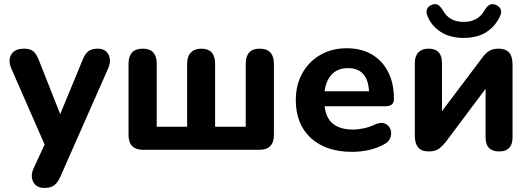

<svg xmlns="http://www.w3.org/2000/svg" viewBox="-20 -739 2614 947"><path d="M199 188Q160 188 144.5 159Q129 130 145 93L200 -26L35 -403Q19 -441 35.5 -470Q52 -499 100 -499Q127 -499 143.5 -486.5Q160 -474 173 -439L277 -176L386 -440Q399 -474 416 -486.5Q433 -499 462 -499Q500 -499 515 -470Q530 -441 514 -403L278 132Q263 165 245.5 176.5Q228 188 199 188Z M687 0Q614 0 614 -73V-424Q614 -499 684 -499Q753 -499 753 -424V-114H903V-424Q903 -461 921.5 -480Q940 -499 973 -499Q1041 -499 1041 -424V-114H1192V-424Q1192 -499 1261 -499Q1331 -499 1331 -424V-73Q1331 0 1258 0Z M1717 10Q1587 10 1513 -58.5Q1439 -127 1439 -245Q1439 -321 1471.5 -378.5Q1504 -436 1560.5 -468.5Q1617 -501 1690 -501Q1762 -501 1814 -470.5Q1866 -440 1894.5 -384Q1923 -328 1923 -251Q1923 -215 1882 -215H1581Q1588 -156 1623 -128Q1658 -100 1721 -100Q1746 -100 1776 -106.5Q1806 -113 1834 -127Q1862 -138 1880.5 -129Q1899 -120 1906 -100.5Q1913 -81 1905.5 -60Q1898 -39 1874 -27Q1840 -8 1799 1Q1758 10 1717 10ZM1581 -289H1800Q1794 -403 1696 -403Q1647 -403 1617.5 -373Q1588 -343 1581 -289Z M2267 -552Q2200 -552 2154 -581.5Q2108 -611 2088 -661Q2080 -682 2087 -696Q2094 -710 2112 -716Q2129 -722 2141 -714.5Q2153 -707 2165 -687Q2196 -631 2267 -631Q2338 -631 2369 -687Q2381 -707 2393.5 -714.5Q2406 -722 2423 -716Q2440 -710 2448 -696Q2456 -682 2447 -661Q2425 -611 2380 -581.5Q2335 -552 2267 -552ZM2094 8Q2026 8 2026 -70V-428Q2026 -463 2044 -481Q2062 -499 2094 -499Q2160 -499 2160 -428V-191L2357 -452Q2368 -469 2387 -484Q2406 -499 2440 -499Q2474 -499 2491 -480Q2508 -461 2508 -420V-62Q2508 8 2442 8Q2375 8 2375 -62V-301L2178 -38Q2166 -23 2147.5 -7.5Q2129 8 2094 8Z"/></svg>

Font: Chiron GoRound TC
Style: Bold
Weight: 700
Designer: Ryoko NISHIZUKA 西塚涼子 (kana, bopomofo & ideographs); Paul D. Hunt (Latin, Greek & Cyrillic); Sandoll Communications 산돌커뮤니
Foundry: Adobe
Version: Version 1.000;hotconv 1.1.1;makeotfexe 2.6.0